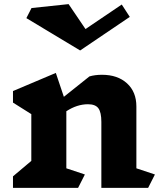

<svg xmlns="http://www.w3.org/2000/svg" viewBox="-20 -912 784 932"><path d="M699 0H472V-320Q472 -367 457.5 -386.5Q443 -406 407 -406Q354 -406 302 -372V-95L392 -65L359 0H43V-56L132 -131V-358L43 -414V-470L251 -558L290 -442L414 -541Q441 -549 475 -549Q551 -549 596.5 -507.5Q642 -466 642 -395V-95L732 -65ZM369 -667 108 -824 133 -873 313 -892 395 -771 571 -890 610 -830Z"/></svg>

Font: Inknut Antiqua
Style: Bold
Weight: 700
Designer: Claus Eggers Sørensen
Foundry: Claus Eggers Sørensen
Version: Version 1.003; ttfautohint (v1.8.2) -l 8 -r 50 -G 200 -x 14 